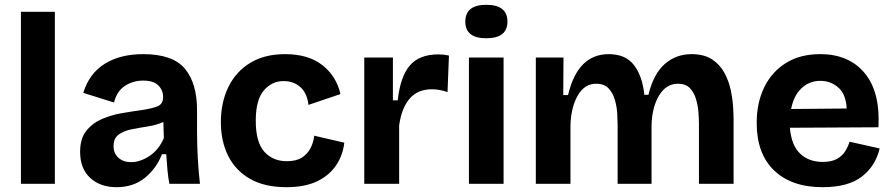

<svg xmlns="http://www.w3.org/2000/svg" viewBox="-20 -764 3710 798"><path d="M67 0V-715H208V0Z M464 14Q397 14 355 -24.5Q313 -63 313 -133Q313 -188 338.5 -220Q364 -252 403 -269Q442 -286 485.5 -293.5Q529 -301 566 -306Q613 -313 635.5 -322.5Q658 -332 658 -361Q658 -389 638 -409Q618 -429 575 -429Q532 -429 498.5 -406.5Q465 -384 454 -338L326 -378Q351 -459 415.5 -499Q480 -539 575 -539Q698 -539 748.5 -478.5Q799 -418 799 -305V-217Q799 -108 811 0H684Q679 -25 676 -57Q673 -89 671 -123H653Q631 -65 583 -25.5Q535 14 464 14ZM525 -90Q562 -90 601 -115.5Q640 -141 661 -190L659 -257Q630 -244 594.5 -238.5Q559 -233 526.5 -226.5Q494 -220 473 -204.5Q452 -189 452 -157Q452 -126 472.5 -108Q493 -90 525 -90Z M1170 14Q1080 14 1019.5 -20.5Q959 -55 928.5 -116Q898 -177 898 -256Q898 -339 929.5 -403Q961 -467 1020.5 -503Q1080 -539 1165 -539Q1261 -539 1319.5 -493.5Q1378 -448 1395 -373L1262 -328Q1257 -376 1229 -401.5Q1201 -427 1158 -427Q1110 -427 1076.5 -388Q1043 -349 1043 -262Q1043 -173 1078.5 -133.5Q1114 -94 1172 -94Q1212 -94 1235.5 -109.5Q1259 -125 1271 -149Q1283 -173 1286 -200L1411 -171Q1405 -119 1377 -77Q1349 -35 1298 -10.5Q1247 14 1170 14Z M1494 0V-525H1613V-347H1633Q1644 -446 1683.5 -492Q1723 -538 1803 -538Q1812 -538 1822 -537Q1832 -536 1846 -533L1840 -381Q1825 -387 1807.5 -390Q1790 -393 1776 -393Q1716 -393 1682.5 -354Q1649 -315 1639 -243V0Z M1929 0V-525H2073V0ZM2001 -605Q1914 -605 1914 -674Q1914 -744 2001 -744Q2089 -744 2089 -674Q2089 -605 2001 -605Z M2207 0V-525H2322L2321 -369H2341Q2381 -539 2510 -539Q2580 -539 2615 -493.5Q2650 -448 2658 -370H2675Q2696 -457 2743 -498Q2790 -539 2854 -539Q2906 -539 2939 -517.5Q2972 -496 2990.5 -462Q3009 -428 3017 -390Q3025 -352 3027 -319Q3029 -286 3029 -266V0H2885V-249Q2885 -268 2883 -296Q2881 -324 2873 -351.5Q2865 -379 2847.5 -397.5Q2830 -416 2798 -416Q2749 -416 2719.5 -367.5Q2690 -319 2688 -244V0H2547V-243Q2547 -261 2545.5 -290Q2544 -319 2536 -347.5Q2528 -376 2510 -396Q2492 -416 2458 -416Q2409 -416 2381 -366.5Q2353 -317 2351 -243V0Z M3399 14Q3270 14 3197.5 -55.5Q3125 -125 3125 -253Q3125 -337 3156.5 -401.5Q3188 -466 3247 -502.5Q3306 -539 3389 -539Q3508 -539 3573.5 -460.5Q3639 -382 3631 -235L3263 -233Q3269 -160 3305.5 -125.5Q3342 -91 3399 -91Q3436 -91 3458.5 -103.5Q3481 -116 3493 -135.5Q3505 -155 3511 -175L3636 -147Q3619 -74 3562 -30Q3505 14 3399 14ZM3390 -428Q3344 -428 3311.5 -397.5Q3279 -367 3268 -311L3499 -313Q3496 -373 3464 -400.5Q3432 -428 3390 -428Z"/></svg>

Font: Bricolage Grotesque 10pt Bricolage Grotesque 10pt Regular
Style: Bold
Weight: 700
Designer: Mathieu Triay
Foundry: Atelier Triay
Version: Version 1.000; ttfautohint (v1.8.4.7-5d5b);gftools[0.9.32]